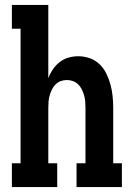

<svg xmlns="http://www.w3.org/2000/svg" viewBox="-20 -755 540 775"><path d="M28 0V-96H63V-639H28V-735H175V-439Q182 -458 193.5 -475Q205 -492 221 -504.5Q237 -517 256.5 -522.5Q276 -528 296 -528Q320 -528 342.5 -520Q365 -512 382 -495.5Q399 -479 409.5 -457.5Q420 -436 426 -413.5Q432 -391 434.5 -367.5Q437 -344 437 -320V-96H472V0H289V-96H325V-320Q325 -333 324 -345.5Q323 -358 319.5 -370Q316 -382 310.5 -393.5Q305 -405 296 -414Q287 -423 275 -427.5Q263 -432 250 -432Q237 -432 225 -427.5Q213 -423 204 -414Q195 -405 189.5 -393.5Q184 -382 180.5 -370Q177 -358 176 -345.5Q175 -333 175 -320V-96H211V0Z"/></svg>

Font: Iosevka Curly Slab
Style: Bold
Weight: 700
Monospace: yes
Designer: Belleve Invis
Foundry: Belleve Invis
Version: Version 22.1.2; ttfautohint (v1.8.4)